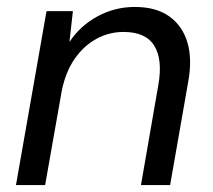

<svg xmlns="http://www.w3.org/2000/svg" viewBox="-20 -533 614 553"><path d="M26 0 114 -501H190L180 -412Q211 -459 261 -486Q311 -513 368 -513Q430 -513 468 -485.5Q506 -458 520 -410Q534 -362 522 -297L470 0H386L436 -288Q449 -361 424.5 -401Q400 -441 336 -441Q294 -441 257.5 -421Q221 -401 195 -363.5Q169 -326 158 -272L110 0Z"/></svg>

Font: DM Sans 18pt
Style: Italic
Weight: 400
Italic angle: -10°
Designer: Colophon Foundry, Jonny Pinhorn
Foundry: Colophon Foundry
Version: Version 4.004;gftools[0.9.30]